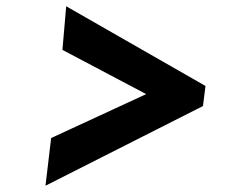

<svg xmlns="http://www.w3.org/2000/svg" viewBox="-20 -681 721 612"><path d="M125 -89 143 -241 446 -381 179 -522 191 -661 635 -407 627 -343Z"/></svg>

Font: Merriweather Sans ExtraBold
Style: Italic
Weight: 800
Italic angle: -7.5°
Designer: Eben Sorkin
Foundry: Eben Sorkin
Version: Version 2.001; ttfautohint (v1.8.3)